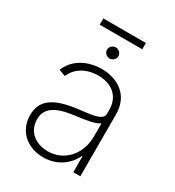

<svg xmlns="http://www.w3.org/2000/svg" viewBox="-191 -902 932 1025"><g transform="rotate(30 274.5 -389.5)"><path d="M234.4 11.7C321 11.7 382.1 -37.3 410.5 -98.4H413.7V0H457V-381C457 -500.4 368.3 -553.6 271.3 -553.6C187.1 -553.6 108.3 -515.6 77.1 -437.1L117.9 -421.9C139.2 -475.9 194.6 -513.8 272.4 -513.8C360.4 -513.8 413.7 -463.1 413.7 -383.9V-361.2C413.7 -319.2 352.6 -315 269.5 -305C123.9 -287.3 61.4 -241.1 61.4 -150.2C61.4 -46.5 140.3 11.7 234.4 11.7ZM238.6 -28.4C162.3 -28.4 104.8 -74.2 104.8 -148.8C104.8 -216.3 154.5 -252.5 273.8 -266.7C327.1 -272.7 391 -282.7 413.7 -301.5V-221.2C413.7 -110.4 340.9 -28.4 238.6 -28.4ZM404.5 -791.2H142V-752.5H404.5ZM277.7 -622.5C296.9 -622.5 312.5 -637.8 312.5 -656.6C312.5 -675.4 296.9 -690.7 277.7 -690.7C258.5 -690.7 242.5 -675.4 242.5 -656.6C242.5 -637.8 258.5 -622.5 277.7 -622.5Z"/></g></svg>

Font: Karasuma Gothic
Style: Thin
Weight: 200
Designer: Rasmus Andersson / Ryoko Ishizuka
Foundry: rsms
Version: Version 1.00